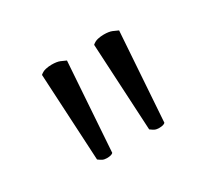

<svg xmlns="http://www.w3.org/2000/svg" viewBox="-79 -842 667 606"><g transform="rotate(-30 254.5 -538.5)"><path d="M161 -367Q151 -367 145 -370Q139 -373 131 -379L114 -697Q123 -705 134 -707.5Q145 -710 156 -710Q175 -710 186 -705.5Q197 -701 205 -697L183 -373Q177 -367 161 -367ZM351 -367Q341 -367 335 -370Q329 -373 321 -379L304 -697Q313 -705 324 -707.5Q335 -710 346 -710Q365 -710 376 -705.5Q387 -701 395 -697L373 -373Q367 -367 351 -367Z"/></g></svg>

Font: Asar
Style: Regular
Weight: 400
Designer: Eben Sorkin
Foundry: Eben Sorkin, Pria Ravichandran
Version: Version 1.003; ttfautohint (v1.3) -l 8 -r 50 -G 0 -x 0 -H 45